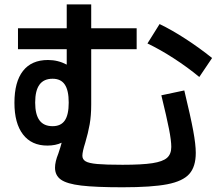

<svg xmlns="http://www.w3.org/2000/svg" viewBox="-20 -792 978 850"><path d="M223.6 -49.8Q223.6 -76.2 238.3 -112.3Q249 -144 252.9 -160.2Q226.1 -147.5 189.5 -147.5Q119.6 -147.5 81.8 -196.8Q43.9 -246.1 43.9 -336.9Q43.9 -429.7 81.8 -478Q119.6 -526.4 192.4 -526.4Q236.8 -526.4 275.4 -505.9V-574.2H59.6V-667H275.4V-772.5H383.8V-667H585V-574.2H383.8V-329.1Q383.8 -280.3 377 -241.7Q370.1 -203.1 357.4 -160.2Q344.7 -120.6 344.7 -102.5Q344.7 -86.4 358.9 -77.9Q373 -69.3 410.6 -65.9Q448.2 -62.5 522.5 -62.5Q608.9 -62.5 654.8 -69.6Q700.7 -76.7 719.5 -93.3Q738.3 -109.9 738.3 -141.6Q738.3 -169.4 728.3 -220.5Q718.3 -271.5 694.3 -370.1L795.9 -391.6Q824.2 -274.4 835.4 -213.4Q846.7 -152.3 846.7 -115.2Q846.7 -54.2 818.1 -22Q789.6 10.3 720.7 23.7Q651.9 37.1 522.5 37.1Q403.3 37.1 339.8 29.5Q276.4 22 250 3.4Q223.6 -15.1 223.6 -49.8ZM284.2 -337.9Q284.2 -392.1 266.8 -417.7Q249.5 -443.4 212.9 -443.4Q173.8 -443.4 154.8 -417.2Q135.7 -391.1 135.7 -337.9Q135.7 -285.2 154.8 -259.3Q173.8 -233.4 212.9 -233.4Q249.5 -233.4 266.8 -258.5Q284.2 -283.7 284.2 -337.9ZM632.8 -599.6 686.5 -685.5Q741.2 -659.2 802 -619.6Q862.8 -580.1 918.9 -535.2L862.3 -451.2Q810.5 -494.1 749.8 -533.4Q689 -572.8 632.8 -599.6Z"/></svg>

Font: Pretendard JP SemiBold
Style: Regular
Weight: 600
Designer: Base glyphs from Inter by Rasmus Andersson; Hangeul glyphs from Noto Sans CJK(Source Han Sans) by Jang Soo-young and Kan
Foundry: Kil Hyung-jin
Version: Version 1.309